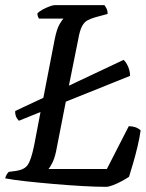

<svg xmlns="http://www.w3.org/2000/svg" viewBox="-30 -724 565 744"><path d="M43 -256Q34 -266 31 -275.5Q28 -285 29 -294L138 -345L182 -572Q190 -612 201 -630.5Q212 -649 216 -652H121Q115 -661 115 -672Q121 -679 134.5 -686.5Q148 -694 161.5 -699Q175 -704 181 -704H375Q378 -700 382.5 -691.5Q387 -683 387 -670L339 -657Q322 -652 309.5 -645.5Q297 -639 288 -622.5Q279 -606 273 -571L237 -392L449 -492Q459 -483 466.5 -465.5Q474 -448 474 -430L225 -330L187 -136Q181 -109 172.5 -92.5Q164 -76 158 -69H384L469 -235Q497 -235 515 -219Q511 -190 503 -156.5Q495 -123 486 -92Q477 -61 470 -39Q460 -32 442.5 -22.5Q425 -13 408 -6.5Q391 0 381 0Q344 0 290.5 -3Q237 -6 179 -11Q121 -16 70.5 -21.5Q20 -27 -10 -33Q-5 -50 4 -58L34 -62Q66 -67 78.5 -86.5Q91 -106 102 -159L127 -290Z"/></svg>

Font: Texturina
Style: Italic
Weight: 400
Italic angle: -11°
Designer: Guillermo Torres Carreño
Foundry: Omnibus-Type
Version: Version 1.002; ttfautohint (v1.8.3)